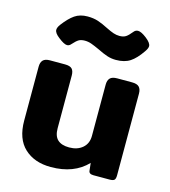

<svg xmlns="http://www.w3.org/2000/svg" viewBox="-111 -820 819 924"><g transform="rotate(15 298.5 -358.0)"><path d="M303 -592Q279 -603 262.5 -609Q246 -615 229 -615Q210 -615 198.5 -608Q187 -601 171 -583Q162 -572 151 -572Q136 -572 107 -595Q82 -614 82 -630Q82 -642 94 -658Q122 -695 148 -713Q174 -731 212 -731Q241 -731 264 -723.5Q287 -716 316 -701Q338 -690 353 -685Q368 -680 383 -680Q402 -680 414 -687.5Q426 -695 442 -715Q451 -727 464 -727Q480 -727 507 -706Q534 -685 534 -669Q534 -658 522 -641Q494 -600 466.5 -582Q439 -564 396 -564Q373 -564 352 -571Q331 -578 303 -592ZM46 -168V-436Q46 -458 56.5 -469Q67 -480 91 -480H166Q191 -480 201 -469.5Q211 -459 211 -436V-174Q211 -135 230.5 -117Q250 -99 288 -99Q329 -99 354.5 -121Q380 -143 380 -181V-436Q380 -458 390.5 -469Q401 -480 426 -480H500Q525 -480 535.5 -469Q546 -458 546 -436V-29Q546 -12 540 -6Q534 0 516 0H436Q413 0 412 -17L408 -54Q342 15 227 15Q145 15 95.5 -31Q46 -77 46 -168Z"/></g></svg>

Font: Mitr Medium
Style: Regular
Weight: 500
Designer: Thanarat Vachiruckul
Foundry: Cadson Demak
Version: Version 1.002